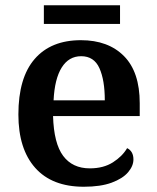

<svg xmlns="http://www.w3.org/2000/svg" viewBox="-20 -701 597 731"><path d="M299 10Q178 10 114 -62Q50 -134 50 -265Q50 -405 112 -476.5Q174 -548 288 -548Q392 -548 452 -487.5Q512 -427 512 -308V-259H182Q185 -155 220.5 -107.5Q256 -60 322 -60Q374 -60 410 -83Q446 -106 464 -137Q488 -125 488 -94Q488 -69 467.5 -45Q447 -21 405 -5.5Q363 10 299 10ZM379 -319Q379 -396 358.5 -441.5Q338 -487 289 -487Q242 -487 215 -444Q188 -401 184 -319ZM147 -610V-681H437V-610Z"/></svg>

Font: Noto Serif Thai SemiBold
Style: Regular
Weight: 600
Designer: Monotype Design Team
Foundry: Monotype Imaging Inc.
Version: Version 2.001; ttfautohint (v1.8.4.7-5d5b)